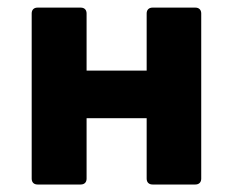

<svg xmlns="http://www.w3.org/2000/svg" viewBox="-20 -492 622 512"><path d="M64.5 -456.1V-15.6C64.5 -5.9 70.3 0 80.1 0H195.3C205.1 0 210.9 -5.9 210.9 -15.6V-176.8H371.1V-15.6C371.1 -5.9 377 0 386.7 0H501C510.7 0 516.6 -5.9 516.6 -15.6V-456.1C516.6 -465.8 510.7 -471.7 501 -471.7H386.7C377 -471.7 371.1 -465.8 371.1 -456.1V-303.7H210.9V-456.1C210.9 -465.8 205.1 -471.7 195.3 -471.7H80.1C70.3 -471.7 64.5 -465.8 64.5 -456.1Z"/></svg>

Font: Ed Sans Neue
Style: Bold
Weight: 700
Designer: Stephen Hutchings
Version: Version 1.004;PS 001.004;hotconv 1.0.88;makeotf.lib2.5.64775